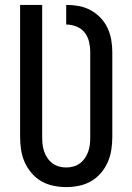

<svg xmlns="http://www.w3.org/2000/svg" viewBox="-20 -755 540 783"><path d="M250 8Q224 8 197.5 2.5Q171 -3 148.5 -16Q126 -29 108.5 -49.5Q91 -70 80.5 -94Q70 -118 66 -144Q62 -170 62 -196V-735H152V-196Q152 -181 153.5 -166.5Q155 -152 160 -137.5Q165 -123 173.5 -110.5Q182 -98 194 -89Q206 -80 220.5 -76Q235 -72 250 -72Q265 -72 279.5 -76Q294 -80 306 -89Q318 -98 326.5 -110.5Q335 -123 340 -137.5Q345 -152 346.5 -166.5Q348 -181 348 -196V-543Q348 -564 343 -585Q338 -606 325 -622.5Q312 -639 291.5 -647Q271 -655 250 -655V-735Q276 -735 301 -730.5Q326 -726 348.5 -714Q371 -702 389 -683.5Q407 -665 418 -642Q429 -619 433.5 -593.5Q438 -568 438 -543V-196Q438 -170 434 -144Q430 -118 419.5 -94Q409 -70 391.5 -49.5Q374 -29 351.5 -16Q329 -3 302.5 2.5Q276 8 250 8Z"/></svg>

Font: Iosevka Bendy Medium
Style: Regular
Weight: 500
Monospace: yes
Designer: Belleve Invis
Foundry: Belleve Invis
Version: Version 30.1.2